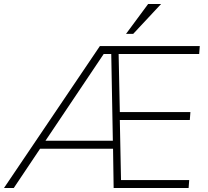

<svg xmlns="http://www.w3.org/2000/svg" viewBox="-25 -943 1041 963"><path d="M570 -672 576 -381H930L927 -341H576L582 -40H924L921 0H545L542 -197H176L44 0H-5L476 -712H977L974 -672ZM533 -672H495L203 -237H541ZM607 -773 718 -923H783L643 -773Z"/></svg>

Font: Muli ExtraLight
Style: Italic
Weight: 275
Italic angle: -4.541°
Designer: Vernon Adams
Foundry: Vernon Adams
Version: Version 2.001